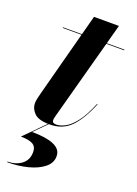

<svg xmlns="http://www.w3.org/2000/svg" viewBox="-154 -623 670 941"><g transform="rotate(20 181.0 -152.5)"><path d="M113 165Q113 136.5 92.5 125.2Q72 114 30.5 114L147 -3.5H151.5L74.5 74Q117 74 152 80.5Q187 87 207.5 102.5Q228 118 228 145Q228 180 197.8 204.5Q167.5 229 118 242Q68.5 255 10.5 255V251.5Q53 251.5 83 229.2Q113 207 113 165ZM329.5 -163Q294 -76.5 251.5 -33.2Q209 10 141.5 10Q84 10 61.5 -12.8Q39 -35.5 39 -63.5Q39 -75 42.8 -91.2Q46.5 -107.5 50.5 -122.5L139 -456.5H41.5V-460H140L166.5 -560H296.5L269.5 -460H361.5V-456.5H268.5L156 -41Q154.5 -35.5 153 -29Q151.5 -22.5 151.5 -15.5Q151.5 -0.5 172.5 -0.5Q193.5 -0.5 219 -14Q244.5 -27.5 272 -62.8Q299.5 -98 326.5 -164Z"/></g></svg>

Font: Bodoni* 48pt
Style: Bold Italic
Weight: 700
Italic angle: -13°
Version: Version 2.3